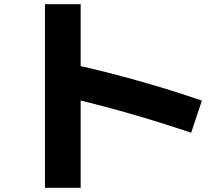

<svg xmlns="http://www.w3.org/2000/svg" viewBox="-20 -817 1040 914"><path d="M890 -185Q733 -238 581.5 -281Q430 -324 297 -354L339 -508Q484 -476 640 -432Q796 -388 941 -338ZM194 77V-797H364V77Z"/></svg>

Font: M PLUS 1 Thin ExtraBold
Style: Regular
Weight: 800
Version: Version 1.001